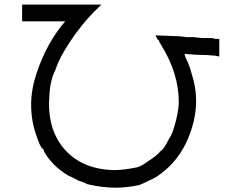

<svg xmlns="http://www.w3.org/2000/svg" viewBox="-20 -786 1040 852"><path d="M78.1 -765.6H429.7L418 -753.9Q367.2 -707 312.5 -632.8Q257.8 -554.7 238.3 -507.8Q234.4 -500 230.5 -488.3Q226.6 -480.5 226.6 -476.6Q203.1 -433.6 199.2 -363.3Q187.5 -218.8 261.7 -128.9Q339.8 -35.2 484.4 -31.2Q527.3 -31.2 585.9 -43Q605.5 -46.9 636.7 -70.3Q668 -89.8 687.5 -109.4Q687.5 -113.3 695.3 -117.2L699.2 -121.1L703.1 -125Q707 -128.9 718.8 -148.4Q730.5 -171.9 738.3 -183.6Q750 -207 761.7 -253.9Q773.4 -304.7 773.4 -332Q773.4 -460.9 695.3 -585.9Q683.6 -605.5 683.6 -609.4Q683.6 -609.4 679.7 -609.4Q679.7 -609.4 675.8 -617.2L671.9 -625Q671.9 -628.9 668 -628.9H675.8Q691.4 -628.9 777.3 -625L808.6 -621.1H824.2H839.8Q871.1 -617.2 878.9 -617.2H894.5H910.2Q929.7 -617.2 933.6 -613.3H953.1V-535.2L933.6 -539.1Q894.5 -543 847.7 -543Q800.8 -546.9 800.8 -546.9Q796.9 -546.9 804.7 -527.3Q820.3 -500 832 -453.1Q875 -320.3 816.4 -175.8Q773.4 -70.3 683.6 -7.8Q668 3.9 640.6 15.6Q609.4 31.2 597.7 35.2Q543 46.9 492.2 46.9Q433.6 46.9 367.2 31.2Q355.5 23.4 328.1 15.6Q300.8 0 281.2 -7.8Q210.9 -50.8 175.8 -113.3Q175.8 -117.2 171.9 -125L164.1 -128.9V-132.8Q156.2 -140.6 144.5 -175.8Q132.8 -207 128.9 -226.6Q105.5 -328.1 132.8 -429.7Q171.9 -566.4 250 -668L269.5 -691.4Q140.6 -691.4 78.1 -691.4Z"/></svg>

Font: 和音 by 宁静之雨，公众号njzyshare
Style: Regular
Weight: 400
Designer: Steve Matteson
Foundry: Ascender Corporation
Version: Version 6.00;June 8, 2018;FontCreator 11.0.0.2388 32-bit